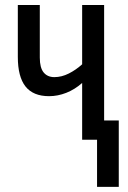

<svg xmlns="http://www.w3.org/2000/svg" viewBox="-20 -559 513 768"><path d="M396.5 -539.1V-77.1H455.1V188.5H368.2V0H308.6V-227.1Q279.3 -201.2 245.1 -187.7Q210.9 -174.3 176.3 -174.3Q112.8 -174.3 82 -213.1Q51.3 -252 51.3 -331.5V-539.1H139.2V-328.6Q139.2 -288.1 154.5 -269.3Q169.9 -250.5 197.3 -250.5Q226.6 -250.5 255.1 -264.9Q283.7 -279.3 308.6 -301.8V-539.1Z"/></svg>

Font: Open Sans Condensed Medium
Style: Regular
Weight: 500
Width: 3
Designer: Monotype Design Team
Foundry: Monotype Imaging Inc.
Version: Version 3.000